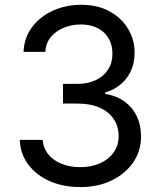

<svg xmlns="http://www.w3.org/2000/svg" viewBox="-20 -757 658 787"><path d="M310.1 9.8Q238.8 9.8 183.6 -14.6Q128.4 -39.1 95.9 -82.5Q63.5 -126 61 -183.6H154.8Q157.7 -148.9 178.5 -123.8Q199.2 -98.6 233.2 -85.2Q267.1 -71.8 308.6 -71.8Q354.5 -71.8 389.9 -87.6Q425.3 -103.5 445.8 -132.3Q466.3 -161.1 466.3 -198.7Q466.3 -238.3 446.5 -268.3Q426.8 -298.3 389.2 -315.4Q351.6 -332.5 297.4 -332.5H238.3V-413.1H297.4Q339.8 -413.1 372.3 -428.5Q404.8 -443.8 422.9 -471.7Q440.9 -499.5 440.9 -537.1Q440.9 -573.2 425 -600.1Q409.2 -627 379.9 -641.8Q350.6 -656.7 311 -656.7Q273.9 -656.7 241.5 -643.3Q209 -629.9 188.2 -605Q167.5 -580.1 166 -544.4H76.7Q78.6 -601.6 110.8 -645Q143.1 -688.5 196 -712.9Q249 -737.3 313 -737.3Q380.9 -737.3 429.9 -710Q479 -682.6 505.4 -638.2Q531.7 -593.8 531.7 -542Q531.7 -480.5 499.3 -437.5Q466.8 -394.5 411.1 -377.9V-372.1Q457.5 -364.7 490.5 -340.8Q523.4 -316.9 540.8 -280.3Q558.1 -243.7 558.1 -197.8Q558.1 -138.2 525.9 -91.3Q493.7 -44.4 437.5 -17.3Q381.3 9.8 310.1 9.8Z"/></svg>

Font: Inter Variable
Style: Regular
Weight: 400
Designer: Rasmus Andersson
Foundry: rsms
Version: Version 4.001;git-9221beed3